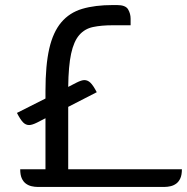

<svg xmlns="http://www.w3.org/2000/svg" viewBox="-20 -740 740 760"><path d="M160 -350V-380Q160 -482 175 -547.5Q190 -613 222.5 -651.5Q255 -690 305.5 -705Q356 -720 427 -720H443Q477 -720 487 -703Q497 -686 497 -666V-640H427Q381 -640 348 -633Q315 -626 293.5 -601Q272 -576 261.5 -527.5Q251 -479 250 -396L283 -413Q303 -423 314 -423Q327 -423 338 -412.5Q349 -402 363 -375L250 -317V-70H700Q700 -48 694 -34.5Q688 -21 678 -13.5Q668 -6 655.5 -3Q643 0 630 0H130Q117 0 104.5 -3Q92 -6 82 -13.5Q72 -21 66 -34.5Q60 -48 60 -70H160V-272L127 -255Q107 -245 95 -245Q82 -245 71.5 -255.5Q61 -266 47 -293Z"/></svg>

Font: Warnes
Style: Regular
Weight: 400
Designer: Eduardo Rodriguez Tunni
Foundry: Eduardo Rodriguez Tunni
Version: Version 1.001